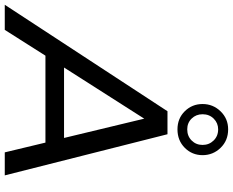

<svg xmlns="http://www.w3.org/2000/svg" viewBox="-162 -894 1001 826"><g transform="rotate(90 339.0 -480.5)"><path d="M-54 0 404 -700H503L680 0H581L539 -175H165L54 0ZM216 -255H519L436 -600ZM482 -743Q435 -743 404 -774.5Q373 -806 373 -851Q373 -896 404.5 -928.5Q436 -961 482 -961Q530 -961 561.5 -928.5Q593 -896 593 -851Q593 -806 561.5 -774.5Q530 -743 482 -743ZM482 -785Q511 -785 530 -804Q549 -823 549 -851Q549 -879 530 -898.5Q511 -918 482 -918Q455 -918 436 -899Q417 -880 417 -851Q417 -823 435.5 -804Q454 -785 482 -785Z"/></g></svg>

Font: Montserrat Medium
Style: Italic
Weight: 500
Italic angle: -11.3°
Designer: Julieta Ulanovsky
Foundry: Julieta Ulanovsky
Version: Version 9.000; ttfautohint (v1.8.4.7-5d5b)